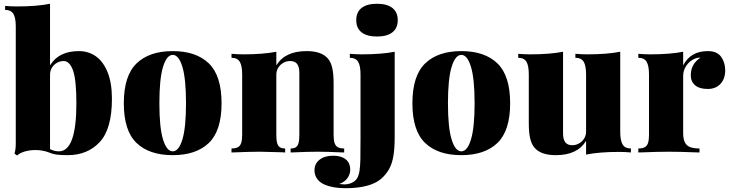

<svg xmlns="http://www.w3.org/2000/svg" viewBox="-20 -802 3838 1010"><path d="M568.8 -282.2Q568.8 -123.5 504.6 -54.7Q440.4 14.2 335.9 14.2Q302.7 14.2 280.3 11.5Q257.8 8.8 237.8 0Q204.1 -12.7 166 -12.7Q135.7 -12.7 109.6 -4.9Q83.5 2.9 69.8 16.1L56.2 5.9Q63 -15.1 63 -48.8V-662.1Q63 -708.5 50.3 -729.2Q37.6 -750 6.8 -750V-771Q38.1 -768.1 68.8 -768.1Q173.8 -768.1 243.2 -782.2V-458Q288.6 -533.2 395 -533.2Q445.8 -533.2 484.9 -505.4Q523.9 -477.5 546.4 -421.1Q568.8 -364.7 568.8 -282.2ZM381.8 -258.8Q381.8 -382.3 364 -431.6Q346.2 -481 314.9 -481Q296.4 -481 279.8 -471.7Q263.2 -462.4 253.2 -446Q243.2 -429.7 243.2 -409.2V-17.6Q266.1 -5.9 290 -5.9Q381.8 -5.9 381.8 -258.8Z M1145.5 -258.8Q1145.5 -114.3 1078.6 -50Q1011.7 14.2 888.7 14.2Q765.1 14.2 698.2 -50Q631.3 -114.3 631.3 -258.8Q631.3 -403.8 698.5 -468.5Q765.6 -533.2 888.7 -533.2Q1011.7 -533.2 1078.6 -468.5Q1145.5 -403.8 1145.5 -258.8ZM818.4 -258.8Q818.4 -130.9 837.6 -68.4Q856.9 -5.9 888.7 -5.9Q920.4 -5.9 939.5 -68.4Q958.5 -130.9 958.5 -258.8Q958.5 -387.2 939.5 -450.2Q920.4 -513.2 888.7 -513.2Q856.9 -513.2 837.6 -450.2Q818.4 -387.2 818.4 -258.8Z M1705.6 -493.2Q1720.7 -475.1 1727.8 -444.6Q1734.9 -414.1 1734.9 -363.8V-92.8Q1734.9 -64.9 1740.2 -49.3Q1745.6 -33.7 1757.6 -27.3Q1769.5 -21 1790.5 -21V0L1772.5 -0.5Q1700.7 -3.9 1650.9 -3.9Q1598.6 -3.9 1526.9 -0.5L1508.8 0V-21Q1526.4 -21 1536.1 -27.3Q1545.9 -33.7 1550.3 -49.1Q1554.7 -64.5 1554.7 -92.8V-418Q1554.7 -450.2 1543 -465.6Q1531.2 -481 1505.9 -481Q1487.3 -481 1470.7 -471.7Q1454.1 -462.4 1443.8 -446Q1433.6 -429.7 1433.6 -409.2V-92.8Q1433.6 -64.9 1438 -49.3Q1442.4 -33.7 1452.4 -27.3Q1462.4 -21 1480 -21V0Q1476.1 0 1462.4 -1Q1376 -3.9 1347.7 -3.9Q1294.9 -3.9 1217.3 -0.5L1197.8 0V-21Q1218.8 -21 1231 -27.3Q1243.2 -33.7 1248.5 -49.3Q1253.9 -64.9 1253.9 -92.8V-410.2Q1253.9 -456.5 1241.2 -477.3Q1228.5 -498 1197.8 -498V-519Q1229.5 -516.1 1259.8 -516.1Q1363.8 -516.1 1433.6 -529.8V-458Q1479 -533.2 1592.8 -533.2Q1672.4 -533.2 1705.6 -493.2Z M2072.3 -695.8Q2072.3 -653.8 2043.9 -631.8Q2015.6 -609.9 1963.4 -609.9Q1910.2 -609.9 1882.1 -631.8Q1854 -653.8 1854 -695.8Q1854 -738.3 1882.1 -760.3Q1910.2 -782.2 1963.4 -782.2Q2015.6 -782.2 2043.9 -760.3Q2072.3 -738.3 2072.3 -695.8ZM1985.4 138.2Q1927.7 188 1796.4 188Q1729.5 188 1685.1 168Q1661.1 157.2 1647.7 137.7Q1634.3 118.2 1634.3 94.2Q1634.3 59.1 1661.1 38.1Q1688 17.1 1732.4 17.1Q1774.4 17.1 1798.3 35.9Q1822.3 54.7 1822.3 90.8Q1822.3 114.3 1807.9 134.8Q1793.5 155.3 1764.2 166Q1782.7 168 1791 168Q1812.5 168 1830.6 159.7Q1848.6 151.4 1858.4 136.2Q1867.2 121.6 1871.1 97.2Q1875 72.8 1875.7 36.4Q1876.5 0 1876.5 -80.1V-410.2Q1876.5 -456.5 1863.8 -477.3Q1851.1 -498 1820.3 -498V-519Q1851.6 -516.1 1882.3 -516.1Q1986.3 -516.1 2056.2 -529.8V-80.1Q2056.2 -20.5 2049.3 19.3Q2042.5 59.1 2027.1 86.9Q2011.7 114.7 1985.4 138.2Z M2663.6 -258.8Q2663.6 -114.3 2596.7 -50Q2529.8 14.2 2406.7 14.2Q2283.2 14.2 2216.3 -50Q2149.4 -114.3 2149.4 -258.8Q2149.4 -403.8 2216.6 -468.5Q2283.7 -533.2 2406.7 -533.2Q2529.8 -533.2 2596.7 -468.5Q2663.6 -403.8 2663.6 -258.8ZM2336.4 -258.8Q2336.4 -130.9 2355.7 -68.4Q2375 -5.9 2406.7 -5.9Q2438.5 -5.9 2457.5 -68.4Q2476.6 -130.9 2476.6 -258.8Q2476.6 -387.2 2457.5 -450.2Q2438.5 -513.2 2406.7 -513.2Q2375 -513.2 2355.7 -450.2Q2336.4 -387.2 2336.4 -258.8Z M3298.8 -21V0Q3267.6 -2.9 3236.8 -2.9Q3131.8 -2.9 3063 11.2V-61Q3017.6 14.2 2903.8 14.2Q2824.2 14.2 2791 -25.9Q2775.9 -43.9 2768.8 -74.2Q2761.7 -104.5 2761.7 -154.8V-410.2Q2761.7 -456.5 2749.3 -477.3Q2736.8 -498 2706.1 -498V-519Q2737.3 -516.1 2768.1 -516.1Q2871.6 -516.1 2941.9 -529.8V-101.1Q2941.9 -68.8 2953.6 -53.5Q2965.3 -38.1 2990.7 -38.1Q3009.3 -38.1 3025.9 -47.4Q3042.5 -56.6 3052.7 -73Q3063 -89.4 3063 -109.9V-410.2Q3063 -456.5 3050.3 -477.3Q3037.6 -498 3006.8 -498V-519Q3038.1 -516.1 3068.8 -516.1Q3172.9 -516.1 3242.7 -529.8V-108.9Q3242.7 -62.5 3255.4 -41.7Q3268.1 -21 3298.8 -21Z M3794.9 -432.1Q3794.9 -387.2 3769.8 -360.6Q3744.6 -334 3703.1 -334Q3659.7 -334 3636.7 -353.3Q3613.8 -372.6 3613.8 -405.8Q3613.8 -465.3 3665 -499Q3647 -499 3632.8 -492.2Q3607.4 -481.4 3590.6 -456.8Q3573.7 -432.1 3573.7 -402.8V-103Q3573.7 -71.3 3582.5 -53.5Q3591.3 -35.6 3609.9 -28.3Q3628.4 -21 3659.7 -21V0L3638.7 -0.5Q3556.6 -3.9 3498 -3.9Q3441.4 -3.9 3358.4 -0.5L3337.9 0V-21Q3358.9 -21 3371.1 -27.3Q3383.3 -33.7 3388.7 -49.3Q3394 -64.9 3394 -92.8V-410.2Q3394 -456.5 3381.3 -477.3Q3368.7 -498 3337.9 -498V-519Q3369.6 -516.1 3399.9 -516.1Q3503.9 -516.1 3573.7 -529.8V-458Q3612.8 -533.2 3703.1 -533.2Q3752 -533.2 3773.4 -503.2Q3794.9 -473.1 3794.9 -432.1Z"/></svg>

Font: TypoPRO Playfair Display
Style: Regular
Weight: 900
Designer: Claus Eggers Sørensen
Foundry: Claus Eggers Sørensen
Version: Version 1.004;PS 001.004;hotconv 1.0.70;makeotf.lib2.5.58329